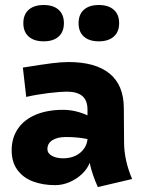

<svg xmlns="http://www.w3.org/2000/svg" viewBox="-20 -740 578 779"><path d="M377 19Q354 -31.7 343.8 -79.1Q334.5 -54.7 312.5 -33.9Q290.5 -13.2 262 -1Q233.4 11.2 204.1 11.2Q153.3 11.2 113.5 -3.9Q73.7 -19 50.5 -50.8Q27.3 -82.5 27.3 -129.9Q27.3 -180.7 52.7 -217.8Q78.1 -254.9 125.2 -274.7Q172.4 -294.4 235.8 -294.4Q285.6 -294.4 335 -272V-294.9Q335 -333 313.7 -350.6Q292.5 -368.2 251 -368.2Q225.1 -368.2 176.5 -362.3Q127.9 -356.4 86.4 -346.7L72.8 -465.8Q147.9 -478 188.7 -483.2Q229.5 -488.3 257.3 -488.3Q367.7 -488.3 424.8 -441.4Q481.9 -394.5 482.4 -301.8L483.4 -161.1Q483.9 -88.9 516.1 -13.7ZM335 -175.8Q294.4 -184.1 248 -184.1Q212.4 -184.1 192.1 -170.9Q171.9 -157.7 172.4 -134.3Q172.4 -118.2 190.4 -107.9Q208.5 -97.7 236.8 -97.7Q264.6 -97.7 286.4 -108.2Q308.1 -118.7 320.8 -136.7Q333.5 -154.8 335 -175.8ZM74.7 -646Q74.7 -681.2 96.4 -700.4Q118.2 -719.7 157.2 -719.7Q196.3 -719.7 217.8 -700.4Q239.3 -681.2 239.3 -646Q239.3 -610.8 217.8 -591.6Q196.3 -572.3 157.2 -572.3Q118.2 -572.3 96.4 -591.6Q74.7 -610.8 74.7 -646ZM298.8 -646Q298.8 -681.2 320.3 -700.4Q341.8 -719.7 380.9 -719.7Q419.9 -719.7 441.7 -700.4Q463.4 -681.2 463.4 -646Q463.4 -610.8 441.7 -591.6Q419.9 -572.3 380.9 -572.3Q341.8 -572.3 320.3 -591.6Q298.8 -610.8 298.8 -646Z"/></svg>

Font: Selawik
Style: Bold
Weight: 700
Designer: Aaron Bell
Foundry: Microsoft Corporation
Version: Version 1.01